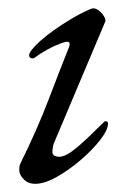

<svg xmlns="http://www.w3.org/2000/svg" viewBox="-20 -435 334 469"><path d="M66 14Q49 14 38 3Q27 -8 27 -20Q27 -24 27.5 -28Q28 -32 30 -36Q71 -119 99 -192.5Q127 -266 149 -321Q153 -333 144 -333Q139 -333 124.5 -327.5Q110 -322 94 -313Q78 -304 66 -295Q61 -291 56 -293Q51 -295 51 -300Q51 -305 58.5 -314.5Q66 -324 79.5 -336Q93 -348 112 -361.5Q131 -375 153.5 -388.5Q176 -402 201 -413Q210 -417 219 -411Q228 -405 233.5 -396Q239 -387 237 -382L115 -93Q111 -85 109.5 -77.5Q108 -70 108 -64Q108 -57 113.5 -54.5Q119 -52 124 -52Q138 -52 156 -65.5Q174 -79 194.5 -98.5Q215 -118 234 -137Q236 -139 238 -139Q240 -139 242 -137.5Q244 -136 244 -134Q244 -118 225 -93.5Q206 -69 177.5 -44.5Q149 -20 119 -3Q89 14 66 14Z"/></svg>

Font: EB Garamond
Style: Italic
Weight: 400
Italic angle: -17.2°
Designer: Georg Duffner and Octavio Pardo
Foundry: Georg Duffner
Version: Version 1.001